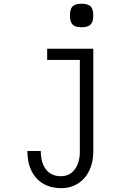

<svg xmlns="http://www.w3.org/2000/svg" viewBox="-20 -811 640 1028"><path d="M305.5 132.5Q340.5 132.5 363.5 113.5Q386.5 94.5 397 65Q407.5 35.5 407.5 3.5V-490H232.5V-550H479.5V0.5Q479.5 58 458 102.5Q436.5 147 397.2 171.8Q358 196.5 306.5 196.5Q253.5 196.5 212.8 173.2Q172 150 149.2 105Q126.5 60 126.5 -2.5H198.5Q198.5 62 227 97.2Q255.5 132.5 305.5 132.5ZM354.5 -728Q354.5 -762.5 368.5 -776.8Q382.5 -791 416.5 -791Q451 -791 465.2 -776.8Q479.5 -762.5 479.5 -728Q479.5 -694 465.2 -679.5Q451 -665 416.5 -665Q383 -665 368.8 -679.5Q354.5 -694 354.5 -728Z"/></svg>

Font: JuliaMono Light
Style: Regular
Weight: 300
Monospace: yes
Designer: cormullion
Foundry: corm
Version: Version 0.054; ttfautohint (v1.8.4)